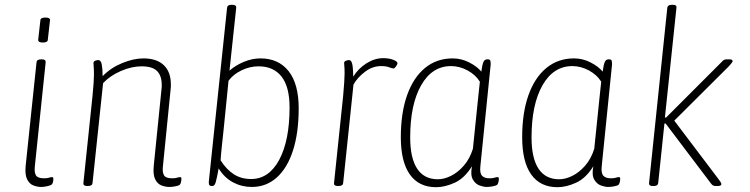

<svg xmlns="http://www.w3.org/2000/svg" viewBox="-20 -772 3123 799"><path d="M152 6Q135 6 118.5 -0.5Q102 -7 92.5 -26.5Q83 -46 87 -84L132 -513Q133 -525 151 -525H155Q171 -525 170 -513L125 -80Q122 -55 129.5 -42.5Q137 -30 163 -30Q177 -30 184 -32.5Q191 -35 197 -35Q202 -35 202 -28Q202 -11 195 -4Q190 0 176 3Q162 6 152 6ZM158 -595Q138 -595 139 -607L148 -687Q148 -699 169 -699Q190 -699 188 -687L179 -607Q179 -595 158 -595Z M685 6Q668 6 651.5 -0.5Q635 -7 625.5 -26.5Q616 -46 620 -84L652 -400Q653 -405 653 -410Q653 -415 653 -419Q653 -457 633.5 -476.5Q614 -496 569 -496Q528 -496 483 -476.5Q438 -457 409 -426L365 -10Q364 2 346 2H342Q326 2 327 -10L365 -373Q368 -402 369.5 -425.5Q371 -449 371 -461Q371 -482 370 -494Q369 -506 369 -509Q369 -517 376.5 -519.5Q384 -522 389 -522Q400 -522 403.5 -503.5Q407 -485 407 -455Q441 -490 488.5 -509.5Q536 -529 577 -529Q632 -529 661.5 -501Q691 -473 691 -421Q691 -416 691 -410.5Q691 -405 690 -400L658 -80Q655 -55 662.5 -42.5Q670 -30 696 -30Q710 -30 717 -32.5Q724 -35 730 -35Q735 -35 735 -28Q735 -21 733 -13.5Q731 -6 728 -3Q723 1 709 3.5Q695 6 685 6Z M1028 6Q986 6 950 -13Q914 -32 890 -71Q882 -28 877.5 -13Q873 2 864 2H861Q851 2 849.5 -5.5Q848 -13 850 -26L925 -740Q926 -752 943 -752H947Q964 -752 963 -740L935 -478Q960 -500 994.5 -514.5Q1029 -529 1064 -529Q1139 -529 1181 -476Q1223 -423 1223 -321Q1223 -220 1199.5 -146.5Q1176 -73 1132 -33.5Q1088 6 1028 6ZM1025 -27Q1099 -27 1142 -107Q1185 -187 1185 -325Q1185 -411 1151.5 -453.5Q1118 -496 1056 -496Q1020 -496 985.5 -479.5Q951 -463 931 -436L910 -227Q907 -198 903.5 -166.5Q900 -135 898 -105Q921 -68 952 -47.5Q983 -27 1025 -27Z M1385 2Q1369 2 1370 -10L1408 -373Q1411 -406 1412.5 -429.5Q1414 -453 1414 -466Q1414 -486 1413 -496Q1412 -506 1412 -510Q1412 -516 1419 -519Q1426 -522 1433 -522Q1440 -522 1444.5 -510.5Q1449 -499 1450 -453Q1471 -487 1505 -508.5Q1539 -530 1575 -530Q1599 -530 1617 -523Q1635 -516 1634 -508Q1633 -502 1627 -494.5Q1621 -487 1618 -487Q1612 -487 1599.5 -492Q1587 -497 1566 -497Q1530 -497 1498.5 -473Q1467 -449 1451 -420L1408 -10Q1407 2 1389 2Z M1795 7Q1723 7 1685.5 -46Q1648 -99 1648 -201Q1648 -302 1674 -375.5Q1700 -449 1748.5 -489Q1797 -529 1864 -529Q1900 -529 1933 -512Q1966 -495 1983 -474Q1987 -504 1992 -514.5Q1997 -525 2007 -525H2010Q2019 -525 2020.5 -519.5Q2022 -514 2022 -504L1979 -80Q1976 -51 1986 -40.5Q1996 -30 2017 -30Q2031 -30 2038 -32.5Q2045 -35 2051 -35Q2056 -35 2056 -28Q2056 -21 2054 -13.5Q2052 -6 2049 -3Q2044 1 2030 3.5Q2016 6 2006 6Q1993 6 1976 0Q1959 -6 1948 -24.5Q1937 -43 1944 -80Q1913 -30 1872 -11.5Q1831 7 1795 7ZM1802 -26Q1828 -26 1856.5 -40Q1885 -54 1910 -82.5Q1935 -111 1948 -153L1970 -367Q1971 -380 1973.5 -400Q1976 -420 1977 -432Q1959 -461 1925.5 -479Q1892 -497 1857 -497Q1778 -497 1732.5 -417Q1687 -337 1687 -200Q1687 -114 1716 -70Q1745 -26 1802 -26Z M2300 7Q2228 7 2190.5 -46Q2153 -99 2153 -201Q2153 -302 2179 -375.5Q2205 -449 2253.5 -489Q2302 -529 2369 -529Q2405 -529 2438 -512Q2471 -495 2488 -474Q2492 -504 2497 -514.5Q2502 -525 2512 -525H2515Q2524 -525 2525.5 -519.5Q2527 -514 2527 -504L2484 -80Q2481 -51 2491 -40.5Q2501 -30 2522 -30Q2536 -30 2543 -32.5Q2550 -35 2556 -35Q2561 -35 2561 -28Q2561 -21 2559 -13.5Q2557 -6 2554 -3Q2549 1 2535 3.5Q2521 6 2511 6Q2498 6 2481 0Q2464 -6 2453 -24.5Q2442 -43 2449 -80Q2418 -30 2377 -11.5Q2336 7 2300 7ZM2307 -26Q2333 -26 2361.5 -40Q2390 -54 2415 -82.5Q2440 -111 2453 -153L2475 -367Q2476 -380 2478.5 -400Q2481 -420 2482 -432Q2464 -461 2430.5 -479Q2397 -497 2362 -497Q2283 -497 2237.5 -417Q2192 -337 2192 -200Q2192 -114 2221 -70Q2250 -26 2307 -26Z M2695 2Q2680 2 2681 -10L2757 -740Q2759 -752 2775 -752H2781Q2797 -752 2795 -740L2747 -283H2752L2984 -515Q2988 -520 2992.5 -522.5Q2997 -525 3004 -525H3016Q3029 -525 3029 -517Q3028 -514 3022.5 -507Q3017 -500 3012 -495L2786 -270L2969 -28Q2974 -22 2978 -15.5Q2982 -9 2982 -6Q2982 2 2967 2H2957Q2946 2 2939 -8L2750 -258H2745L2719 -10Q2718 2 2701 2Z"/></svg>

Font: Asap Semi Condensed Semi Condensed Thin
Style: Italic
Weight: 100
Width: 4
Italic angle: -6°
Designer: Pablo Cosgaya
Foundry: Omnibus-Type
Version: Version 3.001; ttfautohint (v1.8.4.7-5d5b)